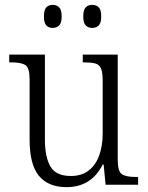

<svg xmlns="http://www.w3.org/2000/svg" viewBox="-20 -761 610 791"><path d="M254 10Q179 10 140.5 -36.5Q102 -83 102 -185V-434Q102 -481 85 -492.5Q68 -504 28 -504H18V-536H165V-186Q165 -115 187.5 -75.5Q210 -36 272 -36Q317 -36 346 -59Q375 -82 389 -121.5Q403 -161 403 -210V-428Q403 -463 396 -479Q389 -495 372.5 -499.5Q356 -504 329 -504H321V-536H465V-103Q465 -55 482 -43.5Q499 -32 537 -32H549V0H415L407 -83H403Q356 10 254 10ZM360 -646Q344 -646 333.5 -656Q323 -666 323 -693Q323 -721 333.5 -731Q344 -741 360 -741Q376 -741 386.5 -731Q397 -721 397 -693Q397 -666 386.5 -656Q376 -646 360 -646ZM197 -646Q181 -646 171 -656Q161 -666 161 -693Q161 -721 171 -731Q181 -741 197 -741Q213 -741 223.5 -731Q234 -721 234 -693Q234 -666 223.5 -656Q213 -646 197 -646Z"/></svg>

Font: Noto Serif Lao SemiCondensed Light
Style: Regular
Weight: 300
Width: 4
Designer: Monotype Design Team
Foundry: Monotype Imaging Inc.
Version: Version 2.003; ttfautohint (v1.8.4.7-5d5b)